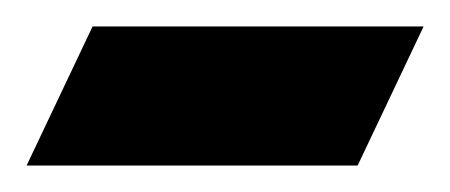

<svg xmlns="http://www.w3.org/2000/svg" viewBox="-45 -125 340 145"><path d="M24.9 -105H274.9L225.1 0H-24.9Z"/></svg>

Font: Horta
Style: Regular
Weight: 600
Width: 3
Version: Version 0.11